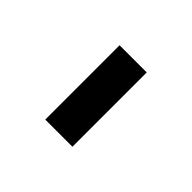

<svg xmlns="http://www.w3.org/2000/svg" viewBox="21 -560 570 570"><g transform="rotate(-45 306.0 -275.0)"><path d="M150 -218V-332H462V-218Z"/></g></svg>

Font: Space Mono
Style: Bold
Weight: 700
Monospace: yes
Designer: Colophon Foundry + Benjamin Critton
Foundry: Colophon Foundry & Benjamin Critton
Version: Version 1.003; ttfautohint (v1.8.4.7-5d5b)